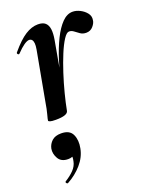

<svg xmlns="http://www.w3.org/2000/svg" viewBox="-129 -463 626 807"><g transform="rotate(-20 183.5 -59.5)"><path d="M133 -12 123 -13Q133 -66 146 -120.5Q159 -175 174.5 -224Q190 -273 209 -311.5Q228 -350 250 -372.5Q272 -395 297 -395Q313 -395 330 -386.5Q347 -378 358 -364Q369 -350 366 -333Q365 -320 353 -306Q341 -292 322 -292Q307 -292 296 -299.5Q285 -307 275.5 -314.5Q266 -322 255 -322Q244 -322 230 -300.5Q216 -279 201.5 -244Q187 -209 173.5 -167.5Q160 -126 149.5 -85Q139 -44 133 -12ZM77 8Q58 8 51 5.5Q44 3 44 0Q44 -4 50 -26Q56 -48 60 -74L101 -297Q104 -314 103 -324.5Q102 -335 97.5 -340.5Q93 -346 85 -346Q76 -346 61.5 -336Q47 -326 28 -306Q24 -302 20 -306.5Q16 -311 20 -315Q56 -358 85 -376.5Q114 -395 142 -395Q164 -395 175 -385Q186 -375 188.5 -356Q191 -337 186 -309L133 -12Q130 8 77 8ZM34 275Q30 277 26.5 272.5Q23 268 27 265Q50 251 66 234.5Q82 218 86 198Q91 177 85.5 167Q80 157 72 156L105 137Q106 159 97.5 170Q89 181 69 181Q38 181 25.5 159Q13 137 17 115Q21 96 35.5 82.5Q50 69 77 69Q115 69 127 95Q139 121 132 156Q125 193 98 224Q71 255 34 275Z"/></g></svg>

Font: Cormorant Garamond Light
Style: Italic
Weight: 300
Italic angle: -10°
Designer: Christian Thalmann (Catharsis Fonts)
Foundry: Catharsis Fonts
Version: Version 4.001